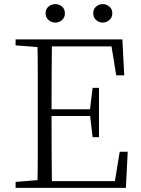

<svg xmlns="http://www.w3.org/2000/svg" viewBox="-20 -915 686 935"><path d="M249 -805Q231 -805 216.5 -817.5Q202 -830 202 -850Q202 -871 216.5 -883Q231 -895 249 -895Q268 -895 282 -883Q296 -871 296 -850Q296 -830 282 -817.5Q268 -805 249 -805ZM481 -805Q462 -805 448 -817.5Q434 -830 434 -850Q434 -871 448 -883Q462 -895 481 -895Q498 -895 512.5 -883Q527 -871 527 -850Q527 -830 512.5 -817.5Q498 -805 481 -805ZM56 0V-29L188 -40H198V0ZM162 0Q164 -83 164 -166Q164 -249 164 -333V-390Q164 -474 164 -557.5Q164 -641 162 -723H233Q232 -641 231.5 -556Q231 -471 231 -377V-357Q231 -255 231.5 -169Q232 -83 233 0ZM198 0V-33H569L536 -11L563 -176H602L593 0ZM198 -350V-383H436V-350ZM431 -247 418 -358V-379L431 -487H462V-247ZM56 -694V-723H198V-684H188ZM546 -548 519 -714 553 -689H198V-723H576L585 -548Z"/></svg>

Font: Early Summer Mincho VF
Style: Regular
Weight: 250
Designer: GuiWonder
Version: Version 1.002